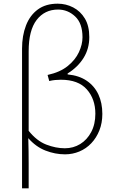

<svg xmlns="http://www.w3.org/2000/svg" viewBox="-20 -827 632 1045"><path d="M100 198V-562Q100 -633 121.5 -688.5Q143 -744 186 -775.5Q229 -807 294 -807Q339 -807 378.5 -786.5Q418 -766 442 -726Q466 -686 466 -625Q466 -562 435 -512Q404 -462 348 -427V-422Q410 -416 452 -387.5Q494 -359 515.5 -313Q537 -267 537 -207Q537 -158 521 -117.5Q505 -77 477 -47.5Q449 -18 412 -2.5Q375 13 334 13Q280 13 227.5 -7.5Q175 -28 134 -75Q136 -5 136 61Q136 127 136 198ZM333 -20Q379 -20 416.5 -43Q454 -66 476.5 -108.5Q499 -151 499 -208Q499 -288 452.5 -340.5Q406 -393 311 -393Q296 -393 280 -391.5Q264 -390 248 -386L239 -419Q307 -434 348.5 -467.5Q390 -501 409.5 -543Q429 -585 429 -624Q429 -700 389 -737.5Q349 -775 296 -775Q223 -775 179.5 -718.5Q136 -662 136 -548Q136 -439 136 -332Q136 -225 136 -115Q180 -60 232 -40Q284 -20 333 -20Z"/></svg>

Font: Noto Sans KR Thin
Style: Regular
Weight: 100
Designer: Ryoko NISHIZUKA 西塚涼子 (kana, bopomofo & ideographs); Paul D. Hunt (Latin, Greek & Cyrillic); Sandoll Communications 산돌커뮤니
Foundry: Adobe
Version: Version 2.004-H2;hotconv 1.0.118;makeotfexe 2.5.65603